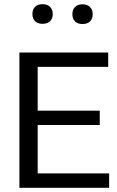

<svg xmlns="http://www.w3.org/2000/svg" viewBox="-20 -888 552 908"><path d="M451.7 -364.7V-296.9H158.2V-67.9H496.1V0H71.8V-639.6H491.7V-571.8H158.2V-364.7ZM406 -787.1Q393.6 -774.4 370.1 -774.4Q346.7 -774.4 334.5 -787.1Q322.3 -799.8 322.3 -820.8Q322.3 -841.8 334.5 -854.7Q346.7 -867.7 370.1 -867.7Q393.6 -867.7 406 -854.5Q418.5 -841.3 418.5 -820.6Q418.5 -799.8 406 -787.1ZM217 -788.1Q204.6 -775.4 181.2 -775.4Q157.7 -775.4 145.5 -788.1Q133.3 -800.8 133.3 -821.5Q133.3 -842.3 145.5 -855.2Q157.7 -868.2 181.2 -868.2Q204.6 -868.2 217 -855.2Q229.5 -842.3 229.5 -821.5Q229.5 -800.8 217 -788.1Z"/></svg>

Font: Yantramanav
Style: Regular
Weight: 400
Version: Version 1.001;PS 1.0;hotconv 1.0.72;makeotf.lib2.5.5900; ttf